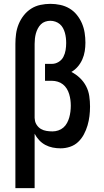

<svg xmlns="http://www.w3.org/2000/svg" viewBox="-20 -763 540 998"><path d="M60 215V-535Q60 -561 63.5 -587Q67 -613 77 -637.5Q87 -662 103.5 -683Q120 -704 142 -718Q164 -732 190 -737.5Q216 -743 242 -743Q268 -743 293.5 -737.5Q319 -732 341 -719Q363 -706 379.5 -685.5Q396 -665 406 -641.5Q416 -618 420 -592.5Q424 -567 424 -541Q424 -519 420.5 -497Q417 -475 408 -454.5Q399 -434 384.5 -417Q370 -400 351 -389Q375 -377 395 -358Q415 -339 427.5 -315Q440 -291 444 -264Q448 -237 448 -209Q448 -184 445 -159.5Q442 -135 435 -111Q428 -87 416 -64.5Q404 -42 386 -25Q368 -8 344 0Q320 8 295 8Q274 8 254 4Q234 0 216 -9.5Q198 -19 183.5 -34.5Q169 -50 160 -68V215ZM253 -80Q268 -80 283 -85Q298 -90 309.5 -100Q321 -110 328.5 -124Q336 -138 340 -152.5Q344 -167 346 -182.5Q348 -198 348 -214Q348 -229 346 -244Q344 -259 339.5 -274Q335 -289 327 -302Q319 -315 307 -324.5Q295 -334 280 -338.5Q265 -343 250 -343H214V-431H250Q268 -431 284.5 -441Q301 -451 309.5 -467.5Q318 -484 321 -502.5Q324 -521 324 -539Q324 -553 322.5 -566Q321 -579 317.5 -592Q314 -605 307.5 -617Q301 -629 291 -637.5Q281 -646 268 -650.5Q255 -655 242 -655Q228 -655 215 -650.5Q202 -646 192.5 -636.5Q183 -627 176.5 -614.5Q170 -602 166.5 -589Q163 -576 161.5 -562.5Q160 -549 160 -535V-150L161 -142Q162 -127 171 -113.5Q180 -100 193 -92.5Q206 -85 221.5 -82.5Q237 -80 253 -80Z"/></svg>

Font: Iosevka Semibold
Style: Regular
Weight: 600
Monospace: yes
Designer: Belleve Invis
Foundry: Belleve Invis
Version: Version 33.2.3; ttfautohint (v1.8.4)